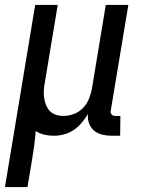

<svg xmlns="http://www.w3.org/2000/svg" viewBox="-50 -540 570 775"><path d="M-30 215 92 -520H183L131 -207Q128 -192 127 -176.5Q126 -161 128 -146Q130 -131 135.5 -117Q141 -103 150.5 -92.5Q160 -82 175 -77Q190 -72 205 -72Q226 -72 247 -79.5Q268 -87 284 -103Q300 -119 308.5 -140Q317 -161 321 -182L377 -520H468L397 -93Q396 -89 397 -85Q398 -81 400.5 -78Q403 -75 407 -73.5Q411 -72 416 -72H436L435 8H402Q382 8 363 3.5Q344 -1 330 -12.5Q316 -24 309.5 -42Q303 -60 305 -80Q294 -61 279.5 -44Q265 -27 247 -15Q229 -3 208 2.5Q187 8 167 8Q147 8 128.5 3.5Q110 -1 94 -11Q92 19 88 48.5Q84 78 79 107L61 215Z"/></svg>

Font: Iosevka Term Curly Medium
Style: Italic
Weight: 500
Italic angle: -9°
Designer: Belleve Invis
Foundry: Belleve Invis
Version: Version 32.3.0